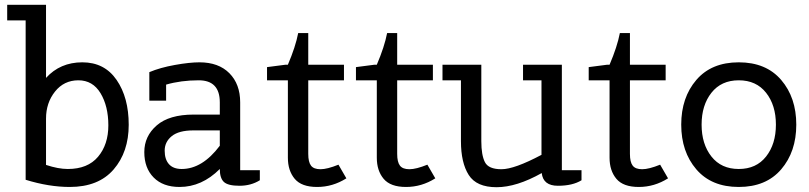

<svg xmlns="http://www.w3.org/2000/svg" viewBox="-20 -770 3377 801"><path d="M87 -685H10V-750H172V-445Q231 -510 323.5 -510Q416 -510 466.5 -436.5Q517 -363 517 -249.5Q517 -136 454 -63Q391 10 271 10Q184 10 87 -20ZM172 -275V-82Q223 -65 263 -65Q346 -65 389 -116Q432 -167 432 -247Q432 -327 399.5 -381Q367 -435 307 -435Q247 -435 209.5 -388Q172 -341 172 -275Z M729 10Q660 10 621 -29.5Q582 -69 582 -135.5Q582 -202 634 -247Q686 -292 788 -292H897V-343Q897 -435 809 -435Q735 -435 673 -417V-350H603V-469Q648 -488 709.5 -499Q771 -510 812 -510Q892 -510 937 -464.5Q982 -419 982 -343V-60H1064V-18Q1027 5 979 5Q931 5 914 -11Q897 -27 897 -65Q822 10 729 10ZM738 -65Q824 -65 897 -162V-226H787Q726 -226 696.5 -202Q667 -178 667 -141.5Q667 -105 685 -85Q703 -65 738 -65Z M1094 -435V-490L1171 -500H1181Q1213 -575 1224 -632H1266V-500H1415V-435H1266V-128Q1266 -94 1277.5 -79Q1289 -64 1317 -64Q1345 -64 1392 -83L1425 -26Q1368 10 1303 10Q1238 10 1209.5 -24Q1181 -58 1181 -112V-435Z M1465 -435V-490L1542 -500H1552Q1584 -575 1595 -632H1637V-500H1786V-435H1637V-128Q1637 -94 1648.5 -79Q1660 -64 1688 -64Q1716 -64 1763 -83L1796 -26Q1739 10 1674 10Q1609 10 1580.5 -24Q1552 -58 1552 -112V-435Z M2162 -435V-500H2324V-60H2406V-18Q2369 5 2307.5 5Q2246 5 2240 -48Q2135 11 2051.5 11Q1968 11 1935.5 -40Q1903 -91 1903 -181V-435H1826V-500H1988V-181Q1988 -123 2003 -93.5Q2018 -64 2072 -64Q2126 -64 2239 -124V-435Z M2436 -435V-490L2513 -500H2523Q2555 -575 2566 -632H2608V-500H2757V-435H2608V-128Q2608 -94 2619.5 -79Q2631 -64 2659 -64Q2687 -64 2734 -83L2767 -26Q2710 10 2645 10Q2580 10 2551.5 -24Q2523 -58 2523 -112V-435Z M2885 -63.5Q2822 -137 2822 -250Q2822 -363 2885 -436.5Q2948 -510 3062 -510Q3176 -510 3239 -436.5Q3302 -363 3302 -250Q3302 -137 3239 -63.5Q3176 10 3062 10Q2948 10 2885 -63.5ZM2948 -383Q2907 -331 2907 -250Q2907 -169 2948 -117Q2989 -65 3062 -65Q3135 -65 3176 -117Q3217 -169 3217 -250Q3217 -331 3176 -383Q3135 -435 3062 -435Q2989 -435 2948 -383Z"/></svg>

Font: Cherry Swash
Style: Regular
Weight: 400
Designer: Kasatkina Nataliya
Foundry: Nataliya Kasatkina
Version: Version 1.001